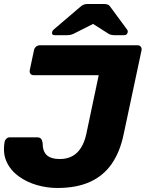

<svg xmlns="http://www.w3.org/2000/svg" viewBox="-20 -925 725 955"><path d="M265 10Q214 10 163.5 -4.5Q113 -19 73 -48Q33 -77 13 -120Q-7 -163 3 -220Q5 -229 12 -235.5Q19 -242 28 -242H164Q178 -242 184 -235Q190 -228 192 -214Q192 -172 213 -153Q234 -134 277 -134Q331 -134 364 -166.5Q397 -199 410 -262L471 -551H148Q137 -551 131.5 -558Q126 -565 128 -576L149 -675Q151 -686 159.5 -693Q168 -700 179 -700H663Q674 -700 680 -693Q686 -686 684 -675L595 -257Q577 -170 536 -110.5Q495 -51 428 -20.5Q361 10 265 10ZM251 -750Q237 -750 239 -764Q240 -772 247 -778L376 -888Q388 -899 396.5 -902Q405 -905 414 -905H499Q509 -905 516.5 -902Q524 -899 531 -888L612 -778Q617 -772 615 -764Q612 -750 597 -750H550Q542 -750 534.5 -751.5Q527 -753 520 -757L443 -806L346 -757Q337 -753 329.5 -751.5Q322 -750 313 -750Z"/></svg>

Font: Rubik
Style: Bold Italic
Weight: 700
Italic angle: -12°
Designer: Hubert and Fischer
Foundry: Hubert and Fischer
Version: Version 2.300;gftools[0.9.30]